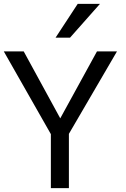

<svg xmlns="http://www.w3.org/2000/svg" viewBox="-29 -978 654 998"><path d="M335 -782.2 490.7 -958H375L259.8 -782.2ZM329.1 0V-282.2L579.1 -710.9H475.1L284.2 -362.8L94.2 -710.9H-9.3L235.4 -280.8V0Z"/></svg>

Font: Ride
Style: Regular
Weight: 400
Version: Version 3.000